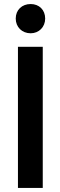

<svg xmlns="http://www.w3.org/2000/svg" viewBox="-20 -932 296 952"><path d="M69 0H192V-700H69ZM58 -840C58 -798 89 -767 132 -767C173 -767 204 -798 204 -840C204 -883 174 -912 132 -912C89 -912 58 -883 58 -840Z"/></svg>

Font: Vanilla Cream
Style: Bold
Weight: 700
Designer: Jeremy Tribby, Jinavaṁso
Foundry: Tribby Type
Version: Version 1.422;Glyphs 3.1.2 (3151)